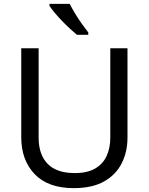

<svg xmlns="http://www.w3.org/2000/svg" viewBox="-20 -964 771 994"><path d="M640 -252Q640 -178 610 -118.5Q580 -59 518.5 -24.5Q457 10 362 10Q229 10 159.5 -62.5Q90 -135 90 -254V-714H180V-251Q180 -164 226.5 -116Q273 -68 367 -68Q432 -68 472.5 -91.5Q513 -115 532 -156.5Q551 -198 551 -252V-714H640ZM341 -944Q352 -922 368.5 -894.5Q385 -867 403.5 -841Q422 -815 437 -796V-784H378Q361 -798 340 -817.5Q319 -837 298.5 -858.5Q278 -880 261.5 -900Q245 -920 236 -934V-944Z"/></svg>

Font: Noto Sans Hebrew
Style: Regular
Weight: 400
Designer: Monotype Design Team
Foundry: Monotype Imaging Inc.
Version: Version 2.003